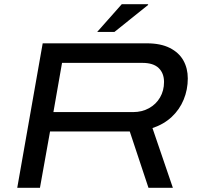

<svg xmlns="http://www.w3.org/2000/svg" viewBox="-20 -893 943 913"><path d="M62 0 183 -687H678Q744 -687 787.5 -665Q831 -643 852 -605.5Q873 -568 873 -520Q873 -467 853.5 -419.5Q834 -372 796.5 -337Q759 -302 705 -284L802 0H686L597 -268H218L170 0ZM234 -360H613Q655 -360 688.5 -378.5Q722 -397 741 -429.5Q760 -462 760 -503Q760 -545 734.5 -569.5Q709 -594 657 -594H275ZM442 -741 559 -873H683L685 -870L524 -741Z"/></svg>

Font: Archivo Expanded
Style: Italic
Weight: 400
Width: 7
Italic angle: -10°
Designer: Hector Gatti
Foundry: Omnibus-Type
Version: Version 2.001